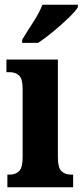

<svg xmlns="http://www.w3.org/2000/svg" viewBox="-20 -786 347 806"><path d="M11 0V-53H21Q45 -53 60 -67.5Q75 -82 75 -125V-415Q75 -455 60 -469Q45 -483 21 -483H7V-536H223V-125Q223 -82 238 -67.5Q253 -53 278 -53H287V0ZM73 -619Q92 -651 118.5 -691.5Q145 -732 158 -766H307V-756Q297 -739 268 -711Q239 -683 204 -654Q169 -625 140 -606H73Z"/></svg>

Font: Noto Serif Ethiopic ExtraCondensed ExtraBold
Style: Regular
Weight: 800
Width: 2
Designer: Monotype Design Team
Foundry: Monotype Imaging Inc.
Version: Version 2.102; ttfautohint (v1.8.4.7-5d5b)